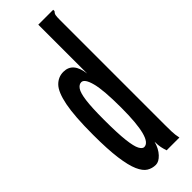

<svg xmlns="http://www.w3.org/2000/svg" viewBox="-230 -683 711 711"><g transform="rotate(-45 125.0 -327.5)"><path d="M102 10Q83 10 67.5 0.5Q52 -9 40.5 -35Q29 -61 22.5 -109Q16 -157 16 -233Q16 -331 26.5 -383.5Q37 -436 56.5 -456Q76 -476 103 -476Q153 -476 161 -409V-665H239V-658Q233 -652 231.5 -645Q230 -638 230 -621V-71Q230 -53 230.5 -35.5Q231 -18 235 0H168Q164 -12 161.5 -24Q159 -36 159 -54Q151 -25 134.5 -7.5Q118 10 102 10ZM118 -67Q161 -67 161 -231Q161 -322 150.5 -362Q140 -402 123 -402Q111 -402 102 -389Q93 -376 88.5 -342Q84 -308 84 -244Q84 -173 88.5 -134.5Q93 -96 101 -81.5Q109 -67 118 -67Z"/></g></svg>

Font: Inconsolata UltraCondensed Bold
Style: Regular
Weight: 700
Width: 1
Monospace: yes
Designer: Raph Levien, Cyreal, Brenton Simpson
Foundry: Raph Levien, Cyreal, Google
Version: Version 3.001; ttfautohint (v1.8.2.53-6de2)